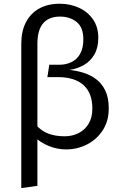

<svg xmlns="http://www.w3.org/2000/svg" viewBox="-20 -768 640 1001"><path d="M291.5 -748.5Q346 -748.5 391.8 -727.5Q437.5 -706.5 465 -666.8Q492.5 -627 492.5 -571.5Q492.5 -519 472 -483.8Q451.5 -448.5 417.2 -429Q383 -409.5 342 -403.5Q377.5 -400 414 -389Q450.5 -378 480.5 -355.8Q510.5 -333.5 528.8 -296.2Q547 -259 547 -202.5Q547 -136.5 515.5 -88.5Q484 -40.5 433.5 -14.8Q383 11 325 11Q278.5 11 234.5 -6.8Q190.5 -24.5 153.5 -59.5L167 -117.5Q194.5 -86 231 -71.8Q267.5 -57.5 317 -57.5Q356.5 -57.5 389.2 -73.8Q422 -90 441.8 -122.5Q461.5 -155 461.5 -202Q461.5 -283 415.2 -324.5Q369 -366 281.5 -366H227L237 -430.5H289.5Q324 -430.5 352.5 -444.2Q381 -458 397.8 -487.2Q414.5 -516.5 414.5 -563.5Q414.5 -625 379.8 -653.2Q345 -681.5 293 -681.5Q235 -681.5 205 -646.5Q175 -611.5 175 -539V201L91 212.5V-540Q91 -605.5 115.2 -652Q139.5 -698.5 184.2 -723.5Q229 -748.5 291.5 -748.5Z"/></svg>

Font: Fast_Mono
Style: Regular
Weight: 400
Monospace: yes
Designer: Carrois Corporate, Edenspiekermann AG, Nikita Prokopov
Foundry: Carrois Corporate, Edenspiekermann AG, Nikita Prokopov
Version: Version 5.002